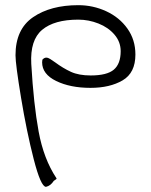

<svg xmlns="http://www.w3.org/2000/svg" viewBox="-20 -367 584 743"><path d="M40 -153Q40 -254 108 -300.5Q176 -347 283 -347Q340 -347 391 -323.5Q442 -300 473 -256.5Q504 -213 504 -156Q504 -85 454.5 -56Q405 -27 330 -27Q252 -27 197.5 -53.5Q143 -80 143 -126L144 -136Q151 -144 159 -144Q166 -144 174.5 -138.5Q183 -133 193 -126Q224 -103 254.5 -89Q285 -75 331 -75Q394 -75 420.5 -97.5Q447 -120 447 -169Q447 -205 423 -233Q399 -261 361 -276Q323 -291 283 -291Q190 -291 143 -251.5Q96 -212 101 -120Q110 36 129.5 142Q149 248 198 322L199 324Q199 326 194.5 328.5Q190 331 188 333Q176 352 158 356Q138 356 110.5 249Q83 142 61.5 11.5Q40 -119 40 -153Z"/></svg>

Font: Indie Flower
Style: Regular
Weight: 400
Designer: Kimberly Geswein
Foundry: Kimberly Geswein
Version: Version 2.000